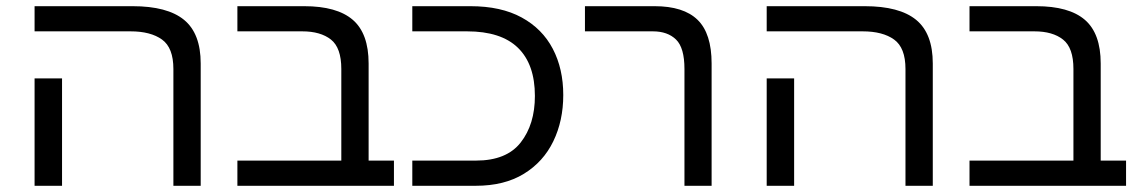

<svg xmlns="http://www.w3.org/2000/svg" viewBox="-20 -598 3671 618"><path d="M626 0H538.1V-376Q538.1 -444.3 501.5 -470.7Q464.8 -497.1 400.4 -497.1H91.3V-578.1H406.7Q518.6 -578.1 572.3 -534.2Q626 -490.2 626 -393.6ZM179.7 0H91.3V-345.7H179.7Z M1248 0H744.1V-81.1H1078.6V-376Q1078.6 -444.3 1045.2 -470.7Q1011.7 -497.1 953.1 -497.1H744.1V-578.1H959Q1064.5 -578.1 1115.5 -534.2Q1166.5 -490.2 1166.5 -393.6V-81.1H1248Z M1511.2 0H1307.1V-81.1H1512.2Q1610.4 -81.1 1656 -139.4Q1701.7 -197.8 1701.7 -289.1Q1701.7 -391.1 1647.2 -444.1Q1592.8 -497.1 1483.4 -497.1H1307.1V-578.1H1494.1Q1592.8 -578.1 1659.2 -541.7Q1725.6 -505.4 1759.3 -440.9Q1793 -376.5 1793 -292Q1793 -209.5 1761 -143.3Q1729 -77.1 1666.3 -38.6Q1603.5 0 1511.2 0Z M2270.5 0H2183.1V-376Q2183.1 -444.3 2156 -470.7Q2128.9 -497.1 2081.5 -497.1H1862.8V-578.1H2086.9Q2180.2 -578.1 2225.3 -534.2Q2270.5 -490.2 2270.5 -393.6Z M2982.4 0H2894.5V-376Q2894.5 -444.3 2857.9 -470.7Q2821.3 -497.1 2756.8 -497.1H2447.8V-578.1H2763.2Q2875 -578.1 2928.7 -534.2Q2982.4 -490.2 2982.4 -393.6ZM2536.1 0H2447.8V-345.7H2536.1Z M3604.5 0H3100.6V-81.1H3435.1V-376Q3435.1 -444.3 3401.6 -470.7Q3368.2 -497.1 3309.6 -497.1H3100.6V-578.1H3315.4Q3420.9 -578.1 3471.9 -534.2Q3522.9 -490.2 3522.9 -393.6V-81.1H3604.5Z"/></svg>

Font: Lunasima
Style: Regular
Weight: 400
Designer: The DocRepair Project, Monotype Design Team
Foundry: Google
Version: Version 2.009